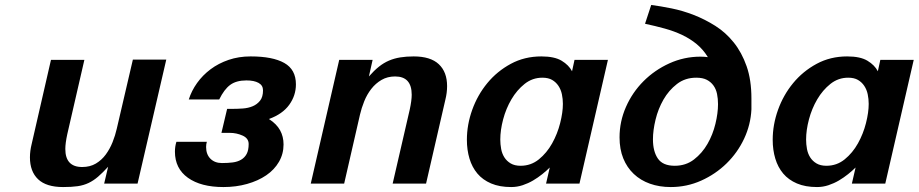

<svg xmlns="http://www.w3.org/2000/svg" viewBox="-20 -742 3713 776"><path d="M101 -106Q101 -132 108 -160L186 -500H321L252 -200Q244 -163 244 -140Q244 -67 312 -67Q344 -67 367.5 -81Q391 -95 407.5 -117.5Q424 -140 435 -167.5Q446 -195 452 -222L517 -501H652L536 0H401L417 -68Q395 -44 376.5 -28Q358 -12 338 -2.5Q318 7 294 10.5Q270 14 235 14Q167 14 134 -17.5Q101 -49 101 -106Z M816 -169Q813 -159 813 -148Q813 -118 830.5 -100.5Q848 -83 877 -83Q901 -83 920.5 -85.5Q940 -88 954.5 -96.5Q969 -105 977 -120Q985 -135 985 -160Q985 -183 960.5 -194Q936 -205 909 -205H875L898 -302H919Q939 -302 961 -303.5Q983 -305 1001 -312.5Q1019 -320 1031 -335Q1043 -350 1043 -377Q1043 -397 1025 -407Q1007 -417 976 -417Q935 -417 910.5 -399Q886 -381 866 -340H743Q754 -375 776.5 -406.5Q799 -438 831 -462Q863 -486 904 -500Q945 -514 993 -514Q1082 -514 1129 -487.5Q1176 -461 1176 -401Q1176 -356 1149 -318.5Q1122 -281 1067 -261Q1098 -241 1112 -215.5Q1126 -190 1126 -158Q1126 -120 1107.5 -88Q1089 -56 1056 -33.5Q1023 -11 978.5 1.5Q934 14 883 14Q792 14 739.5 -23.5Q687 -61 687 -129Q687 -150 693 -169Z M1351 -500H1486L1471 -433Q1492 -457 1511.5 -472.5Q1531 -488 1552 -497Q1573 -506 1597.5 -510Q1622 -514 1652 -514Q1720 -514 1753.5 -482.5Q1787 -451 1787 -394Q1787 -367 1780 -339L1702 0H1567L1636 -299Q1644 -336 1644 -359Q1644 -433 1577 -433Q1546 -433 1522 -419Q1498 -405 1480.5 -382.5Q1463 -360 1452 -332.5Q1441 -305 1435 -279L1371 0H1236Z M1867 -177Q1867 -238 1888.5 -298Q1910 -358 1949.5 -406Q1989 -454 2044.5 -484Q2100 -514 2168 -514Q2221 -514 2250 -496.5Q2279 -479 2292 -454L2302 -500H2437L2322 0H2187L2202 -65Q2189 -52 2171.5 -38Q2154 -24 2134.5 -12.5Q2115 -1 2092.5 6.5Q2070 14 2046 14Q1999 14 1965 -0.5Q1931 -15 1909.5 -40.5Q1888 -66 1877.5 -101Q1867 -136 1867 -177ZM2002 -178Q2002 -159 2005.5 -140Q2009 -121 2018.5 -106Q2028 -91 2044 -81.5Q2060 -72 2084 -72Q2126 -72 2158 -98Q2190 -124 2211.5 -162.5Q2233 -201 2244 -244.5Q2255 -288 2255 -322Q2255 -342 2251 -361Q2247 -380 2237 -395Q2227 -410 2211.5 -419Q2196 -428 2172 -428Q2132 -428 2100.5 -403Q2069 -378 2047 -340.5Q2025 -303 2013.5 -259.5Q2002 -216 2002 -178Z M2587 -646 2612 -722Q2650 -717 2694.5 -708Q2739 -699 2784 -681.5Q2829 -664 2871 -637.5Q2913 -611 2945.5 -570.5Q2978 -530 2997.5 -474.5Q3017 -419 3017 -344V-300Q3014 -238 2987.5 -181.5Q2961 -125 2916.5 -81.5Q2872 -38 2814 -12Q2756 14 2691 14Q2645 14 2607 0.5Q2569 -13 2541.5 -39Q2514 -65 2499 -102Q2484 -139 2484 -187Q2484 -251 2510 -310Q2536 -369 2581 -414Q2626 -459 2685.5 -486Q2745 -513 2811 -513Q2819 -513 2826.5 -512.5Q2834 -512 2841 -511Q2822 -542 2796 -563.5Q2770 -585 2737.5 -600.5Q2705 -616 2667 -626.5Q2629 -637 2587 -646ZM2619 -179Q2619 -130 2639 -101Q2659 -72 2707 -72Q2752 -72 2785 -97.5Q2818 -123 2839.5 -160.5Q2861 -198 2871.5 -241.5Q2882 -285 2882 -321Q2882 -343 2878 -362.5Q2874 -382 2863.5 -396.5Q2853 -411 2836.5 -419.5Q2820 -428 2794 -428Q2749 -428 2716 -402.5Q2683 -377 2661.5 -339.5Q2640 -302 2629.5 -258.5Q2619 -215 2619 -179Z M3103 -177Q3103 -238 3124.5 -298Q3146 -358 3185.5 -406Q3225 -454 3280.5 -484Q3336 -514 3404 -514Q3457 -514 3486 -496.5Q3515 -479 3528 -454L3538 -500H3673L3558 0H3423L3438 -65Q3425 -52 3407.5 -38Q3390 -24 3370.5 -12.5Q3351 -1 3328.5 6.5Q3306 14 3282 14Q3235 14 3201 -0.5Q3167 -15 3145.5 -40.5Q3124 -66 3113.5 -101Q3103 -136 3103 -177ZM3238 -178Q3238 -159 3241.5 -140Q3245 -121 3254.5 -106Q3264 -91 3280 -81.5Q3296 -72 3320 -72Q3362 -72 3394 -98Q3426 -124 3447.5 -162.5Q3469 -201 3480 -244.5Q3491 -288 3491 -322Q3491 -342 3487 -361Q3483 -380 3473 -395Q3463 -410 3447.5 -419Q3432 -428 3408 -428Q3368 -428 3336.5 -403Q3305 -378 3283 -340.5Q3261 -303 3249.5 -259.5Q3238 -216 3238 -178Z"/></svg>

Font: Perun
Style: Bold Italic
Weight: 700
Italic angle: -12°
Foundry: Copyright (c) Stefan Peev, Context Ltd, 2016
Version: Version 1.027